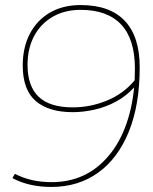

<svg xmlns="http://www.w3.org/2000/svg" viewBox="-20 -730 604 760"><path d="M299 -710Q415 -710 474 -647.5Q533 -585 533 -464Q533 -315 490 -209Q447 -103 368.5 -46.5Q290 10 183 10Q140 10 101.5 1.5Q63 -7 29 -25L39 -42Q102 -9 184 -9Q315 -9 400 -102Q445 -150 473.5 -221.5Q502 -293 511 -384Q480 -350 439.5 -328Q399 -306 354 -296Q309 -286 268 -286Q173 -286 121.5 -330Q70 -374 70 -471Q70 -542 98 -596Q126 -650 177.5 -680Q229 -710 299 -710ZM89 -473Q89 -389 133 -347Q177 -305 268 -305Q338 -305 403.5 -332Q469 -359 513 -412Q514 -435 514 -459Q514 -575 459.5 -633Q405 -691 299 -691Q236 -691 188.5 -663.5Q141 -636 115 -587Q89 -538 89 -473Z"/></svg>

Font: Georama Thin
Style: Italic
Weight: 100
Italic angle: -9°
Designer: Jean-Baptiste Levee
Foundry: Production Type
Version: Version 1.000